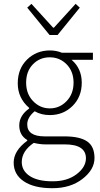

<svg xmlns="http://www.w3.org/2000/svg" viewBox="-20 -757 527 1008"><path d="M240.2 -573.2 123 -716.8 145 -736.8 258.8 -611.8H263.2L377 -736.8L398.9 -716.8L282.2 -573.2ZM94.2 94.2Q94.7 140.1 136.7 167.5Q178.7 194.8 255.4 194.8Q332 195.3 381.3 158.2Q430.7 121.1 431.2 74.2Q431.2 1 319.8 1H216.8Q189.9 1 157.2 -6.8Q94.2 36.1 94.2 94.2ZM366.2 -323.2Q366.2 -381.8 330.1 -418.9Q293.9 -456.1 241.2 -456.1Q188.5 -456.1 152.8 -419.4Q117.2 -382.8 117.2 -323.2Q117.2 -263.7 153.8 -226.1Q190.4 -188 241.7 -188Q293 -188 329.6 -226.1Q366.2 -264.2 366.2 -323.2ZM412.6 182.6Q349.6 231.4 253.9 231Q158.2 231 105 194.8Q51.8 159.2 51.8 96.7Q51.8 34.2 123 -18.1V-22Q81.1 -46.9 81.1 -98.6Q81.1 -150.4 132.8 -187V-190.9Q73.2 -242.2 73.2 -319.3Q73.2 -396.5 122.1 -444.3Q170.9 -492.2 242.2 -492.2Q275.4 -492.2 305.2 -480H467.8V-442.9H356Q409.2 -397 409.2 -322.8Q409.2 -249 361.3 -201.2Q313.5 -153.3 242.2 -152.8Q196.3 -152.8 162.1 -172.9Q123 -140.6 123 -104Q123 -41 214.8 -41H317.9Q398.9 -41 437.5 -14.6Q476.1 11.7 476.1 72.8Q476.1 133.8 412.6 182.6Z"/></svg>

Font: SourceSansPro-Light
Style: Regular
Weight: 300
Designer: Paul D. Hunt
Foundry: Adobe Systems Incorporated
Version: Version 2.020;PS 2.0;hotconv 1.0.86;makeotf.lib2.5.63406